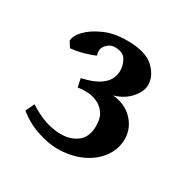

<svg xmlns="http://www.w3.org/2000/svg" viewBox="-96 -756 547 553"><g transform="rotate(30 177.0 -479.5)"><path d="M314 -414.6Q314 -381.8 294.2 -354.2Q274.4 -326.7 239.3 -310.3Q204.1 -293.9 157.7 -293.9Q130.4 -293.9 93 -305.9Q55.7 -317.9 24.9 -343.3L38.6 -372.1Q69.8 -352.1 95.7 -343.8Q121.6 -335.4 147 -335.4Q179.2 -335.4 201.4 -352.5Q223.6 -369.6 223.6 -407.2Q223.6 -434.1 211.4 -449.7Q199.2 -465.3 182.1 -471.7Q165 -478 150.4 -478Q141.1 -478 136.7 -477.8Q132.3 -477.5 122.1 -476.1L116.2 -503.9Q154.8 -512.7 173.6 -525.6Q192.4 -538.6 198.2 -552.5Q204.1 -566.4 204.1 -578.1Q204.1 -598.1 194.1 -614.3Q184.1 -630.4 158.2 -630.4Q141.1 -630.4 129.4 -616.9Q117.7 -603.5 124.5 -583.5Q110.4 -576.7 87.9 -570.6Q65.4 -564.5 46.4 -563L34.7 -581.1Q34.7 -597.7 53 -616.9Q71.3 -636.2 103.5 -650.4Q135.7 -664.6 177.7 -664.6Q240.7 -664.6 267.6 -638.9Q294.4 -613.3 294.4 -583.5Q294.4 -561.5 274.2 -538.8Q253.9 -516.1 221.7 -507.3Q263.7 -503.4 288.8 -476.8Q314 -450.2 314 -414.6Z"/></g></svg>

Font: Gentium Plus
Style: Bold
Weight: 700
Designer: Victor Gaultney, Annie Olsen, Iska Routamaa, Becca Hirsbrunner
Foundry: SIL International
Version: Version 6.101